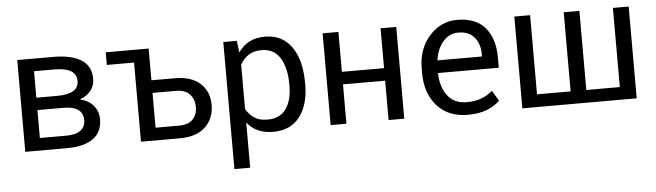

<svg xmlns="http://www.w3.org/2000/svg" viewBox="-47 -718 3764 1101"><g transform="rotate(-5 1835.0 -167.5)"><path d="M76.7 0V-528.3H282.7Q388.2 -528.3 444.6 -492.7Q501 -457 501 -383.3Q501 -345.2 479.2 -316.7Q457.5 -288.1 416.5 -272.9V-271.5Q465.8 -259.8 492.9 -226.8Q520 -193.8 520 -149.9Q520 -74.7 467.3 -37.4Q414.6 0 316.4 0ZM167 -232.4V-71.8H316.4Q373 -71.8 401.1 -92.3Q429.2 -112.8 429.2 -152.3Q429.2 -191.4 401.1 -211.9Q373 -232.4 316.4 -232.4ZM167 -303.7H289.6Q350.6 -304.2 380.6 -322.8Q410.6 -341.3 410.6 -378.9Q410.6 -418 378.9 -437Q347.2 -456.1 282.7 -456.1H167Z M585.9 -528.3H833V-345.7H967.3Q1062.5 -345.7 1113.5 -299.1Q1164.6 -252.4 1164.6 -174.8Q1164.6 -96.7 1113.3 -48.3Q1062 0 967.3 0H742.7V-455.6H585.9ZM833 -272.9V-72.8H967.3Q1022.9 -72.8 1048.3 -100.6Q1073.7 -128.4 1073.7 -171.4Q1073.7 -213.4 1048.1 -243.2Q1022.5 -272.9 967.3 -272.9Z M1709.5 -244.6Q1709.5 -127.4 1656 -58.8Q1602.5 9.8 1504.4 9.8Q1454.1 9.8 1417.5 -6.6Q1380.9 -22.9 1355 -55.7L1353.5 -55.2V203.1H1262.7V-528.3H1340.3L1349.1 -460.9Q1375.5 -499 1413.1 -518.6Q1450.7 -538.1 1502.9 -538.1Q1602.5 -538.1 1656 -461.7Q1709.5 -385.3 1709.5 -254.9ZM1618.7 -254.9Q1618.7 -348.1 1583.5 -405.5Q1548.3 -462.9 1476.6 -462.9Q1432.1 -462.9 1402.1 -443.4Q1372.1 -423.8 1353.5 -389.6V-134.8Q1373 -100.1 1402.6 -81.5Q1432.1 -63 1477.5 -63Q1548.8 -63 1583.7 -112.5Q1618.7 -162.1 1618.7 -244.6Z M2258.3 0H2168V-226.6H1925.3V0H1834.5V-528.3H1925.3V-298.8H2168V-528.3H2258.3Z M2623 9.8Q2511.7 9.8 2447.3 -62.3Q2382.8 -134.3 2382.8 -253.4V-275.4Q2382.8 -390.6 2449 -464.4Q2515.1 -538.1 2608.4 -538.1Q2715.8 -538.1 2769.8 -475.1Q2823.7 -412.1 2823.7 -302.7V-243.7H2473.6Q2475.6 -162.6 2513.9 -112.8Q2552.2 -63 2623 -63Q2672.4 -63 2708.3 -76.7Q2744.1 -90.3 2772.9 -115.2L2808.6 -55.2Q2779.8 -26.9 2734.6 -8.5Q2689.5 9.8 2623 9.8ZM2608.4 -464.8Q2557.1 -464.8 2521.7 -423.6Q2486.3 -382.3 2476.6 -316.4H2733.4V-329.1Q2733.4 -388.2 2702.1 -426.5Q2670.9 -464.8 2608.4 -464.8Z M3028.8 -528.3V-72.8H3222.2V-528.3H3312.5V-72.8H3505.4V-528.3H3596.2V0H2938V-528.3Z"/></g></svg>

Font: Roboto Web
Style: Regular
Weight: 400
Designer: Google
Version: Version 1.200310; 2013